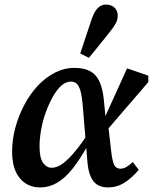

<svg xmlns="http://www.w3.org/2000/svg" viewBox="-20 -806 669 840"><path d="M156 14Q100 14 66.5 -26.5Q33 -67 33 -143Q33 -195 47 -247Q61 -299 86 -346.5Q111 -394 145 -430.5Q179 -467 220 -488Q261 -509 306 -509Q348 -509 374.5 -494.5Q401 -480 415 -449.5Q429 -419 434 -372L442 -291L451 -279L467 -140Q472 -99 480 -83.5Q488 -68 507 -68Q520 -68 533 -75.5Q546 -83 561 -97L587 -63Q557 -27 524 -6.5Q491 14 452 14Q426 14 407 3Q388 -8 376.5 -34Q365 -60 362 -104L341 -355Q336 -407 324.5 -428Q313 -449 290 -449Q268 -449 248 -431Q228 -413 211 -382.5Q194 -352 180.5 -315Q167 -278 160 -239Q153 -200 153 -165Q153 -115 168.5 -93.5Q184 -72 206 -72Q229 -72 253.5 -89.5Q278 -107 308 -143Q338 -179 375 -236L387 -170H364Q330 -109 297.5 -68Q265 -27 230 -6.5Q195 14 156 14ZM438 -225 427 -267 536 -507 629 -475V-447ZM331 -572Q344 -610 356.5 -648.5Q369 -687 382 -725Q390 -747 399 -760Q408 -773 419 -779.5Q430 -786 444 -786Q467 -786 481 -772.5Q495 -759 495 -738Q495 -720 486.5 -704Q478 -688 461 -667Q438 -638 415.5 -610Q393 -582 369 -553Z"/></svg>

Font: Source Serif 4 SemiBold
Style: Italic
Weight: 600
Italic angle: -12°
Designer: Frank Grießhammer
Foundry: Adobe Systems Incorporated
Version: Version 4.004;hotconv 1.0.116;makeotfexe 2.5.65601